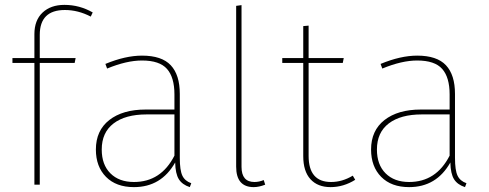

<svg xmlns="http://www.w3.org/2000/svg" viewBox="-20 -757 2003 787"><path d="M246 -716Q143 -716 143 -614V-519H290L286 -499H143V0H121V-499H31V-519H121V-617Q121 -674 154.5 -705.5Q188 -737 244 -737Q306 -737 360 -706L352 -689Q300 -716 246 -716Z M529 -11Q640 -11 695 -119V-288H581Q494 -288 445.5 -251Q397 -214 397 -144Q397 -82 432.5 -46.5Q468 -11 529 -11ZM717 -372V-110Q717 -59 727.5 -37Q738 -15 764 -6L758 10Q727 0 713 -22.5Q699 -45 698 -91Q641 10 529 10Q456 10 414.5 -32Q373 -74 373 -144Q373 -222 428 -265Q483 -308 577 -308H695V-370Q695 -440 664.5 -474.5Q634 -509 562 -509Q499 -509 419 -476L412 -495Q494 -529 562 -529Q643 -529 680 -489.5Q717 -450 717 -372Z M970 -736V-73Q970 -11 1023 -11Q1042 -11 1061 -19L1067 0Q1041 10 1020 10Q948 10 948 -74V-733Z M1426 -37 1436 -20Q1388 10 1335 10Q1282 10 1252.5 -22.5Q1223 -55 1223 -117V-499H1137V-519H1223V-650L1245 -652V-519H1389L1385 -499H1245V-118Q1245 -11 1337 -11Q1383 -11 1426 -37Z M1657 -11Q1768 -11 1823 -119V-288H1709Q1622 -288 1573.5 -251Q1525 -214 1525 -144Q1525 -82 1560.5 -46.5Q1596 -11 1657 -11ZM1845 -372V-110Q1845 -59 1855.5 -37Q1866 -15 1892 -6L1886 10Q1855 0 1841 -22.5Q1827 -45 1826 -91Q1769 10 1657 10Q1584 10 1542.5 -32Q1501 -74 1501 -144Q1501 -222 1556 -265Q1611 -308 1705 -308H1823V-370Q1823 -440 1792.5 -474.5Q1762 -509 1690 -509Q1627 -509 1547 -476L1540 -495Q1622 -529 1690 -529Q1771 -529 1808 -489.5Q1845 -450 1845 -372Z"/></svg>

Font: FiraSans
Style: Regular
Weight: 150
Designer: Carrois Corporate & Edenspiekermann AG
Foundry: Carrois Corporate GbR & Edenspiekermann AG
Version: Version 3.106;PS 003.106;hotconv 1.0.70;makeotf.lib2.5.58329